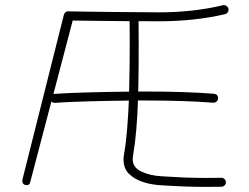

<svg xmlns="http://www.w3.org/2000/svg" viewBox="-20 -709 977 753"><path d="M876 -674.8C873.5 -684.6 863.8 -690.4 854.5 -688.5C774.9 -669.4 690.9 -660.6 602.5 -660.6C570.3 -660.6 281.7 -663.1 248.5 -664.6C238.3 -666 231 -656.7 229.5 -647L68.4 -6.3C65.9 2.9 68.4 12.2 76.7 15.6C88.4 19.5 95.7 16.1 98.6 4.9L181.6 -311C185.5 -306.6 190.4 -305.2 195.8 -305.7C255.4 -310.5 388.7 -313.5 485.4 -314.5C481.9 -237.8 477.1 -164.6 467.3 -109.4C465.8 -101.1 464.4 -92.8 464.4 -84.5C464.4 -60.1 471.7 -40.5 486.8 -26.4C516.6 2.9 565.9 15.1 612.3 17.6C674.3 21.5 724.6 23.9 787.1 23.9C808.1 23.9 828.1 23.9 848.1 23.4C858.4 23.4 866.2 15.6 865.7 5.4C865.7 -4.4 857.4 -12.2 847.7 -11.7C827.6 -11.2 808.1 -11.2 787.1 -11.2C725.1 -11.2 676.3 -13.7 614.3 -17.6C582.5 -19.5 555.7 -25.9 533.7 -36.6C511.7 -46.9 500.5 -63 500.5 -85C500.5 -90.3 501 -97.7 502.9 -106C512.7 -163.1 518.6 -237.3 521 -314.9H551.3C648.9 -314.9 744.6 -312 815.4 -306.2C825.7 -305.7 834.5 -312.5 835 -322.3C835.9 -333.5 830.6 -339.8 818.8 -341.3C746.1 -347.2 648.9 -350.1 551.3 -350.1H522C523.9 -417 523.9 -485.8 523.9 -546.4C523.9 -575.2 523.4 -602.1 523.4 -626C564.9 -625.5 591.3 -625.5 602.5 -625.5C692.9 -625.5 779.8 -634.3 862.3 -653.3C872.1 -655.8 877.9 -665.5 876 -674.8ZM265.1 -628.4C302.7 -627.4 407.2 -627 488.3 -626C488.3 -602.1 488.8 -575.2 488.8 -546.4C488.8 -485.4 488.3 -417.5 486.3 -349.6C389.6 -348.6 255.4 -345.7 192.9 -340.8C191.4 -340.8 190.4 -340.8 189.5 -340.3Z"/></svg>

Font: Mikhak ExtraLight
Style: Regular
Weight: 200
Designer: Amin Abedi
Version: Version 3.2